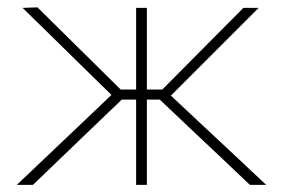

<svg xmlns="http://www.w3.org/2000/svg" viewBox="-20 -516 790 536"><path d="M27 0Q72 -43 116.8 -85.2Q161.5 -127.5 205.5 -169.5L299.5 -259L302.5 -240L216.5 -324Q173 -367 130.2 -408.8Q87.5 -450.5 43 -494L84.5 -495.5Q122 -458.5 160.2 -420.8Q198.5 -383 236 -346L317 -266H367V-238H320L224.5 -146.5Q186.5 -110 148.2 -73.2Q110 -36.5 72 0ZM360 0Q360 -56.5 360 -108.5Q360 -160.5 360 -221V-271Q360 -332 360 -385Q360 -438 360 -494H390Q390 -438 390 -384.8Q390 -331.5 390 -271V-221Q390 -160.5 390 -108.5Q390 -56.5 390 0ZM677.5 0Q637 -38.5 599 -74.5Q561 -110.5 521 -148L426 -238H383V-266H433L512.5 -346Q549 -383 586.2 -420.2Q623.5 -457.5 659.5 -494H702Q659.5 -451.5 617 -409Q574.5 -366.5 533 -325L448 -240L446.5 -259L541.5 -170Q587 -127.5 632.2 -85.2Q677.5 -43 723 0Z"/></svg>

Font: Commissioner Thin
Style: Regular
Weight: 100
Designer: Kostas Bartsokas
Foundry: Kostas Bartsokas
Version: Version 1.001;gftools[0.9.23]